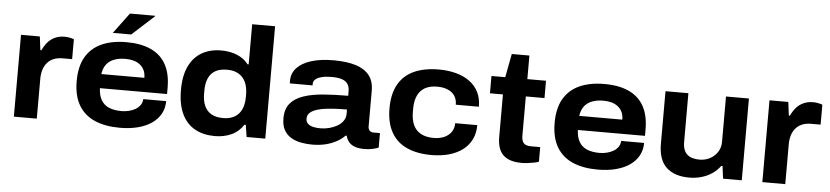

<svg xmlns="http://www.w3.org/2000/svg" viewBox="-44 -973 5330 1233"><g transform="rotate(5 2621.0 -356.0)"><path d="M66.3 0V-527.4H187.6L198.5 -440.5H205.7Q217.8 -467.8 236.6 -490.5Q255.4 -513.2 283.3 -526.4Q311.3 -539.7 346 -539.7Q363.8 -539.7 379.7 -536.4Q395.5 -533.2 406.9 -529V-400.3H347.4Q312.3 -400.3 287.4 -389.8Q262.6 -379.2 246.1 -359.6Q229.7 -340 221.9 -313.9Q214.1 -287.9 214.1 -255.8V0Z M749.8 12Q654.4 12 587.2 -17.5Q520 -47 484.1 -108Q448.3 -169 448.3 -263.2Q448.3 -357.2 483.6 -418.2Q519 -479.2 585.6 -509.3Q652.3 -539.4 746 -539.4Q839.1 -539.4 903.4 -509.9Q967.7 -480.4 1000.7 -421Q1033.7 -361.6 1033.7 -271V-230.3H600.9Q602.7 -184.2 620.2 -154Q637.7 -123.8 670.8 -109.7Q703.9 -95.7 752.1 -95.7Q775.4 -95.7 798.8 -101.3Q822.1 -106.9 840.7 -117.7Q859.3 -128.4 871.4 -145.6Q883.5 -162.7 884 -184.5H1032.1Q1032.1 -138.9 1012.1 -102.5Q992.1 -66.2 955.1 -40.6Q918.1 -15 866.1 -1.5Q814.2 12 749.8 12ZM601.9 -321.3H879.4Q879.4 -349.7 869.7 -370.4Q859.9 -391.1 842.1 -405Q824.3 -419 800.5 -425.5Q776.7 -432 748.8 -432Q705.1 -432 673.6 -419.3Q642.1 -406.7 624.5 -382.1Q606.9 -357.5 601.9 -321.3ZM652.4 -591.2 751.5 -724.4H912.4L912.7 -720.2L771 -591.2Z M1362.1 12Q1288.9 12 1234.6 -17.6Q1180.3 -47.2 1150.3 -108.7Q1120.3 -170.2 1120.3 -264.2Q1120.3 -358 1150.3 -419.1Q1180.3 -480.2 1233.4 -509.8Q1286.5 -539.4 1355.8 -539.4Q1392.7 -539.4 1425.8 -531.4Q1458.9 -523.3 1486 -506.8Q1513.1 -490.4 1531.9 -465.6H1539.3V-724.4H1687V0H1566.6L1554.7 -77.4H1546.5Q1514.9 -30 1467.3 -9Q1419.7 12 1362.1 12ZM1405.4 -107.9Q1450.4 -107.9 1480.2 -125.8Q1510 -143.6 1524.8 -176.7Q1539.6 -209.7 1539.6 -256.3V-269.3Q1539.6 -304 1531.2 -332.1Q1522.9 -360.1 1505.6 -379.7Q1488.3 -399.2 1463.2 -409.3Q1438.1 -419.5 1404.6 -419.5Q1358.8 -419.5 1329.1 -402.8Q1299.5 -386 1285 -353.4Q1270.4 -320.8 1270.4 -272.6V-254Q1270.4 -206.6 1285.4 -174Q1300.3 -141.4 1330 -124.7Q1359.8 -107.9 1405.4 -107.9Z M1989.7 12Q1953.3 12 1917.9 5.3Q1882.4 -1.4 1853.8 -18.2Q1825.2 -34.9 1808.5 -64.4Q1791.8 -93.9 1791.8 -140.4Q1791.8 -199.9 1821.2 -235.6Q1850.6 -271.3 1904.2 -289.9Q1957.8 -308.5 2031.6 -314.5Q2105.3 -320.5 2193.5 -320.5V-350.5Q2193.5 -377.6 2181.9 -395.7Q2170.3 -413.9 2145 -422.8Q2119.7 -431.8 2076.6 -431.8Q2040.4 -431.8 2014.1 -425.2Q1987.8 -418.5 1973.9 -406.6Q1959.9 -394.6 1959.9 -378.2V-367.1H1813.7Q1812.7 -371.9 1812.8 -376.1Q1812.9 -380.3 1812.9 -385.8Q1812.9 -432.3 1844.5 -466.8Q1876 -501.3 1936.2 -520.4Q1996.3 -539.4 2081.8 -539.4Q2166.1 -539.4 2224 -521.3Q2281.8 -503.1 2311.6 -465.2Q2341.4 -427.3 2341.4 -366.2V-137Q2341.4 -118.7 2350.5 -109.2Q2359.7 -99.6 2375.7 -99.6H2417.6V-5.9Q2406.5 -1.2 2382.2 4.9Q2358 11 2326.3 11Q2288.7 11 2264.1 1.7Q2239.5 -7.6 2225.7 -24.6Q2211.9 -41.7 2206.5 -64H2199.3Q2176.8 -40.7 2145.2 -23.7Q2113.6 -6.8 2075.1 2.6Q2036.6 12 1989.7 12ZM2034.2 -96.8Q2062.2 -96.8 2090.3 -104Q2118.5 -111.3 2141.7 -124.6Q2165 -137.9 2179.2 -158.2Q2193.5 -178.6 2193.5 -204.1V-231.9Q2112.9 -231.9 2056.1 -224.6Q1999.2 -217.3 1969.5 -199.5Q1939.8 -181.8 1939.8 -150.8Q1939.8 -130.8 1952.5 -118.8Q1965.1 -106.7 1986.5 -101.7Q2008 -96.8 2034.2 -96.8Z M2759.3 12Q2665.6 12 2599.7 -18.1Q2533.8 -48.2 2499.3 -109.7Q2464.7 -171.2 2464.7 -264.2Q2464.7 -357 2499.2 -418.2Q2533.6 -479.4 2599.6 -509.4Q2665.6 -539.4 2759.3 -539.4Q2819.3 -539.4 2869.7 -525.9Q2920.1 -512.4 2957.7 -485.2Q2995.2 -458 3015.5 -417.8Q3035.8 -377.7 3035.8 -323.6H2886.9Q2886.9 -357.7 2870.9 -381.2Q2855 -404.7 2825.8 -416.8Q2796.7 -428.8 2758.6 -428.8Q2710.9 -428.8 2679.5 -411Q2648.1 -393.1 2632.2 -358.7Q2616.3 -324.3 2616.3 -274.6V-252.8Q2616.3 -204 2632.2 -169.1Q2648.1 -134.3 2681.2 -116.5Q2714.3 -98.6 2763.8 -98.6Q2801.3 -98.6 2830.6 -111.2Q2859.8 -123.7 2876.7 -147.8Q2893.5 -171.8 2893.5 -205H3035.8Q3035.8 -151.5 3015 -110.8Q2994.2 -70 2957.2 -42.9Q2920.1 -15.8 2869.7 -1.9Q2819.3 12 2759.3 12Z M3342.2 12Q3286 12 3250.8 -5Q3215.7 -22 3199.2 -56Q3182.7 -90 3182.7 -140.7V-415.8H3099V-527.4H3187.8L3216.7 -679.4H3330.3V-527.4H3450.6V-415.8H3330.3V-161.9Q3330.3 -131.3 3343.4 -115.5Q3356.4 -99.6 3392.1 -99.6H3450.6V-5.4Q3437.9 -0.4 3418.3 3.3Q3398.7 7 3378.2 9.5Q3357.8 12 3342.2 12Z M3830.8 12Q3735.4 12 3668.2 -17.5Q3601 -47 3565.1 -108Q3529.3 -169 3529.3 -263.2Q3529.3 -357.2 3564.6 -418.2Q3600 -479.2 3666.6 -509.3Q3733.3 -539.4 3827 -539.4Q3920.1 -539.4 3984.4 -509.9Q4048.7 -480.4 4081.7 -421Q4114.7 -361.6 4114.7 -271V-230.3H3681.9Q3683.7 -184.2 3701.2 -154Q3718.7 -123.8 3751.8 -109.7Q3784.9 -95.7 3833.1 -95.7Q3856.4 -95.7 3879.8 -101.3Q3903.1 -106.9 3921.7 -117.7Q3940.3 -128.4 3952.4 -145.6Q3964.5 -162.7 3965 -184.5H4113.1Q4113.1 -138.9 4093.1 -102.5Q4073.1 -66.2 4036.1 -40.6Q3999.1 -15 3947.1 -1.5Q3895.2 12 3830.8 12ZM3682.9 -321.3H3960.4Q3960.4 -349.7 3950.7 -370.4Q3940.9 -391.1 3923.1 -405Q3905.3 -419 3881.5 -425.5Q3857.7 -432 3829.8 -432Q3786.1 -432 3754.6 -419.3Q3723.1 -406.7 3705.5 -382.1Q3687.9 -357.5 3682.9 -321.3Z M4420.7 12Q4324.9 12 4272.9 -36.8Q4220.9 -85.7 4220.9 -189.3V-527.4H4368.5V-212.9Q4368.5 -184.5 4376 -164.6Q4383.4 -144.7 4397.4 -132.4Q4411.3 -120.1 4431.6 -114.4Q4451.9 -108.7 4476.8 -108.7Q4513 -108.7 4543.5 -124.8Q4573.9 -141 4592.4 -169.3Q4610.9 -197.7 4610.9 -234.9V-527.4H4758.7V0H4638.1L4627.7 -80.7H4619.7Q4596.7 -49.7 4565.3 -28.9Q4533.8 -8.2 4496.9 1.9Q4460 12 4420.7 12Z M4891.3 0V-527.4H5012.6L5023.5 -440.5H5030.7Q5042.8 -467.8 5061.6 -490.5Q5080.4 -513.2 5108.3 -526.4Q5136.3 -539.7 5171 -539.7Q5188.8 -539.7 5204.7 -536.4Q5220.5 -533.2 5231.9 -529V-400.3H5172.4Q5137.3 -400.3 5112.4 -389.8Q5087.6 -379.2 5071.1 -359.6Q5054.7 -340 5046.9 -313.9Q5039.1 -287.9 5039.1 -255.8V0Z"/></g></svg>

Font: Archivo SemiBold SemiExpanded
Style: Regular
Weight: 600
Width: 6
Version: Version 2.001